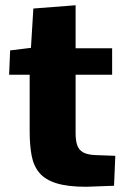

<svg xmlns="http://www.w3.org/2000/svg" viewBox="-20 -714 480 739"><path d="M312 4.9Q240.2 4.9 196.8 -8.8Q153.3 -22.5 131.1 -49.3Q108.9 -76.2 101.6 -116Q94.2 -155.8 94.2 -207.5V-426.3H15.1L19 -520L99.1 -529.8L108.4 -681.2L271 -693.8V-528.3H411.6V-426.3H271V-201.2Q271 -172.9 277.3 -154.8Q283.7 -136.7 299.8 -127.7Q315.9 -118.7 344.7 -117.2Q364.7 -116.7 384.5 -115.7Q404.3 -114.7 423.8 -114.3L418.9 1Q392.1 2 365.2 2.9Q338.4 3.9 312 4.9Z"/></svg>

Font: Comme ExtraBold
Style: Regular
Weight: 800
Version: Version 1.000;gftools[0.9.27]